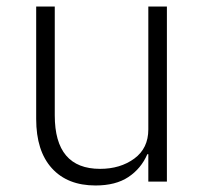

<svg xmlns="http://www.w3.org/2000/svg" viewBox="-20 -557 631 589"><path d="M91 -192V-537H148V-203Q148 -39 287 -39Q349 -39 392 -70.5Q435 -102 435 -160V-537H492V0H435V-84H432Q413 -40 374 -14Q335 12 273 12Q187 12 139 -41Q91 -94 91 -192Z"/></svg>

Font: IBM Plex Sans JP Light
Style: Regular
Weight: 300
Designer: Mike Abbink; Paul van der Laan; Pieter van Rosmalen; Wujin Sim; Yejin Wi; Jinhee Kim; Boomi Park; Yona Kim; Kichan Ma
Foundry: Sandoll Inc.
Version: Version 1.002